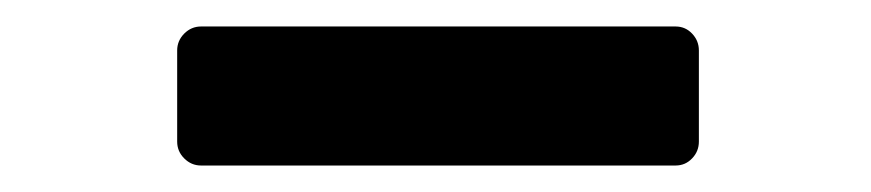

<svg xmlns="http://www.w3.org/2000/svg" viewBox="-20 -396 658 145"><path d="M131.8 -271Q124.5 -271 119.1 -276.4Q113.8 -281.7 113.8 -289.1V-357.9Q113.8 -365.2 119.1 -370.6Q124.5 -376 131.8 -376H490.2Q497.6 -376 502.7 -370.6Q507.8 -365.2 507.8 -357.9V-289.1Q507.8 -281.7 502.7 -276.4Q497.6 -271 490.2 -271Z"/></svg>

Font: Fragment Mono
Style: Bold
Weight: 700
Designer: Wei Huang based on Nimbus Sans by URW Studio, based on Helvetica by Max Miedinger.
Foundry: Wei Huang
Version: Version 1.011